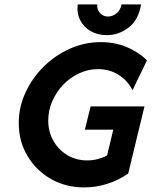

<svg xmlns="http://www.w3.org/2000/svg" viewBox="-20 -826 679 859"><path d="M356.2 12.5Q273.6 12.5 207.3 -25.7Q141 -63.9 102.4 -129.2Q63.9 -194.4 63.9 -275Q63.9 -346.5 93.8 -411.5Q123.6 -476.4 175 -527.4Q226.4 -578.5 292.4 -608Q358.3 -637.5 431.2 -637.5Q493.1 -637.5 545.8 -616Q598.6 -594.4 637.5 -556.2L572.9 -422.2Q551.4 -465.3 510.8 -491Q470.1 -516.7 418.1 -516.7Q374.3 -516.7 334 -497.9Q293.8 -479.2 262.8 -446.9Q231.9 -414.6 213.9 -373.3Q195.8 -331.9 195.8 -286.8Q195.8 -236.8 218.8 -196.2Q241.7 -155.6 281.2 -131.9Q320.8 -108.3 370.1 -108.3Q394.4 -108.3 417 -114.2Q439.6 -120.1 459 -130.6L486.8 -245.8H359.7L385.4 -350H626.4L553.5 -49.3Q509.7 -19.4 459.7 -3.5Q409.7 12.5 356.2 12.5ZM457.6 -668.8Q417.4 -668.8 386.1 -686.5Q354.9 -704.2 338.9 -735.4Q322.9 -766.7 327.8 -806.2H415.3Q412.5 -784.7 426.7 -768.4Q441 -752.1 463.2 -752.1Q483.3 -752.1 501 -766Q518.8 -779.9 523.6 -806.2H611.1Q600 -736.8 555.6 -702.8Q511.1 -668.8 457.6 -668.8Z"/></svg>

Font: Afacad
Style: Italic
Weight: 400
Italic angle: -14°
Designer: Kristian Moeller
Foundry: Dicotype
Version: Version 1.000